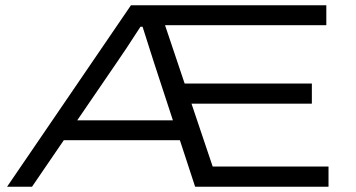

<svg xmlns="http://www.w3.org/2000/svg" viewBox="-20 -706 1345 726"><path d="M6.8 0 475.1 -686H1213.9V-610.8H604L678.2 -390.1H1159.2V-314H704.1L784.2 -76.2H1222.2V0H717.8L660.2 -175.8H221.2L101.1 0ZM272 -251H633.8L562 -470.2Q557.6 -482.9 519 -605H511.2Q450.7 -511.2 421.9 -470.2Z"/></svg>

Font: Archivo Expanded Light
Style: Regular
Weight: 300
Width: 7
Designer: Hector Gatti
Foundry: Omnibus-Type
Version: Version 2.001